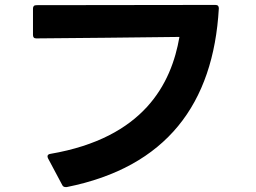

<svg xmlns="http://www.w3.org/2000/svg" viewBox="-20 -722 1040 780"><path d="M247 38H251C656 -43 847 -300 869 -688C869 -697 865 -702 855 -702L128 -701C118 -701 114 -696 114 -687V-580C114 -571 118 -566 127 -566C297 -567 526 -570 709 -572C676 -381 564 -162 185 -97C177 -96 173 -92 173 -87C173 -84 174 -82 175 -79L233 30C236 36 241 38 247 38Z"/></svg>

Font: LINE Seed JP_OTF Bold
Style: Regular
Weight: 700
Designer: LINE & Fontrix & Fontworks
Version: Version 1.009